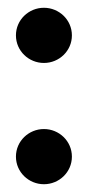

<svg xmlns="http://www.w3.org/2000/svg" viewBox="-20 -464 226 494"><path d="M21 -61C21 -21 54 10 93 10C132 10 165 -21 165 -61C165 -101 132 -132 93 -132C54 -132 21 -101 21 -61ZM21 -373C21 -333 54 -302 93 -302C132 -302 165 -333 165 -373C165 -413 132 -444 93 -444C54 -444 21 -413 21 -373Z"/></svg>

Font: Charger Pro
Style: ExBdNar
Weight: 400
Designer: Jasper
Foundry: Cannot Into Space Fonts
Version: Version 1.09